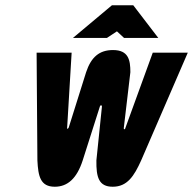

<svg xmlns="http://www.w3.org/2000/svg" viewBox="-20 -700 733 729"><path d="M294 -91 359 -295C361 -302 367 -302 367 -295L346 -91C345 -27 355 9 408 9C463 9 489 -31 516 -91L693 -500H560L456 -214C456 -211 453 -209 452 -209C450 -209 450 -212 450 -214L475 -426C475 -472 468 -510 409 -510C357 -510 326 -483 307 -426L241 -216C240 -214 238 -211 236 -211C235 -211 234 -214 235 -216L252 -500H119L122 -91C125 -31 133 9 188 9C237 9 272 -23 294 -91ZM257 -556H386L424 -581L451 -556H581L486 -680H405Z"/></svg>

Font: LT Wave Mono Black
Style: Italic
Weight: 900
Designer: Daniel Lyons
Version: Version 2.5 (Glyphs App)